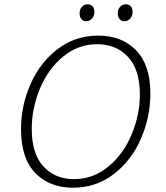

<svg xmlns="http://www.w3.org/2000/svg" viewBox="-20 -868 772 895"><path d="M78 -266Q78 -376 122.5 -476.5Q167 -577 249 -639.5Q331 -702 438 -702Q548 -702 614.5 -633.5Q681 -565 681 -431Q681 -323 637 -221.5Q593 -120 510.5 -56.5Q428 7 320 7Q211 7 144.5 -61.5Q78 -130 78 -266ZM632 -428Q632 -544 576.5 -603Q521 -662 433 -662Q344 -662 274 -604Q204 -546 166 -454.5Q128 -363 128 -267Q128 -151 182.5 -92Q237 -33 325 -33Q414 -33 484.5 -91Q555 -149 593.5 -241Q632 -333 632 -428ZM351 -805Q351 -824 361.5 -836Q372 -848 389 -848Q403 -848 411.5 -838.5Q420 -829 420 -813Q420 -794 409 -781.5Q398 -769 381 -769Q368 -769 359.5 -779Q351 -789 351 -805ZM529 -805Q529 -824 539.5 -836Q550 -848 567 -848Q581 -848 589.5 -838.5Q598 -829 598 -813Q598 -794 587 -781.5Q576 -769 560 -769Q546 -769 537.5 -779Q529 -789 529 -805Z"/></svg>

Font: Bitter Pro Light
Style: Italic
Weight: 300
Italic angle: -9°
Designer: Sol Matas, and Bitter project Authors
Foundry: Sol Matas
Version: Version 1.010